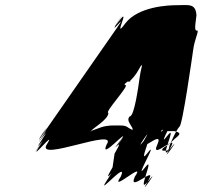

<svg xmlns="http://www.w3.org/2000/svg" viewBox="-20 -846 852 776"><path d="M694 -825C664 -825 539 -821 486 -751C432 -677 512 -829 461 -761C409 -690 506 -833 458 -760C407 -683 506 -810 451 -731C401 -659 210 -385 160 -313C109 -239 203 -379 152 -307C102 -235 201 -376 151 -304C103 -231 202 -369 152 -295C102 -223 199 -357 151 -284C98 -203 192 -331 136 -253C86 -181 187 -323 137 -251C93 -184 213 -332 169 -262C123 -188 461 -334 411 -262C379 -190 510 -342 470 -280C420 -208 519 -354 469 -282C407 -200 496 -315 443 -225L435 -170C382 -80 469 -196 408 -114C358 -42 457 -185 409 -112C368 -49 500 -204 468 -132C418 -60 575 -204 525 -132C493 -60 624 -190 577 -112C532 -37 634 -183 579 -114C526 -48 611 -227 567 -170C513 -101 629 -296 575 -226C531 -169 618 -347 565 -281C510 -212 608 -355 563 -280C515 -201 648 -334 616 -262C583 -190 713 -322 666 -244C620 -169 723 -314 668 -245C615 -178 701 -355 657 -298C603 -228 718 -420 664 -350C620 -293 629 -320 638 -322C637 -315 637 -316 685 -316C724 -307 697 -297 677 -276C657 -255 627 -246 638 -237C660 -237 662 -236 665 -257C678 -287 691 -317 705 -334C717 -334 758 -626 761 -646C766 -684 781 -712 779 -722C767 -722 766 -725 774 -784C771 -834 742 -825 694 -825ZM544 -530C540 -501 523 -376 505 -376C484 -358 524 -329 515 -320C497 -320 534 -321 516 -321C490 -331 498 -339 462 -339H444C394 -339 383 -328 343 -315C325 -315 363 -313 345 -313C349 -325 419 -362 418 -390C400 -390 505 -502 487 -502C472 -506 512 -520 492 -523C474 -523 507 -521 489 -521C471 -517 521 -515 508 -515C496 -515 512 -520 533 -552C550 -580 549 -582 554 -582C554 -578 549 -565 544 -530Z"/></svg>

Font: Hussar Przerywany
Style: Obl
Weight: 400
Foundry: Cannot Into Space Fonts
Version: Version 0.982